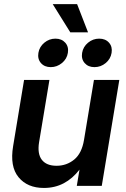

<svg xmlns="http://www.w3.org/2000/svg" viewBox="-20 -905 613 935"><path d="M193.8 10.3Q113.3 10.3 70.3 -42Q27.3 -94.2 43.9 -193.4L97.2 -515.6H220.7L170.4 -212.9Q161.1 -156.2 183.6 -127Q206.1 -97.7 255.4 -97.7Q304.2 -97.7 341.3 -127.9Q378.4 -158.2 389.2 -224.1L437.5 -515.6H561L475.6 0H354L367.2 -79.1Q333.5 -35.2 290.3 -12.5Q247.1 10.3 193.8 10.3ZM227.1 -578.1Q196.8 -578.1 179.4 -597.9Q162.1 -617.7 167 -647.5Q171.9 -677.2 195.8 -697Q219.7 -716.8 250 -716.8Q280.3 -716.8 297.9 -697Q315.4 -677.2 310.5 -647.5Q305.7 -617.7 281.5 -597.9Q257.3 -578.1 227.1 -578.1ZM439.9 -578.1Q409.7 -578.1 392.3 -597.9Q375 -617.7 379.9 -647.5Q384.8 -677.2 408.7 -697Q432.6 -716.8 462.9 -716.8Q493.7 -716.8 511 -697Q528.3 -677.2 523.4 -647.5Q518.6 -617.7 494.6 -597.9Q470.7 -578.1 439.9 -578.1ZM322.3 -747.6 236.8 -884.8H355.5L408.7 -747.6Z"/></svg>

Font: Inter Display SemiBold
Style: Italic
Weight: 600
Italic angle: -9.39999°
Designer: Rasmus Andersson
Foundry: rsms
Version: Version 4.000;git-a52131595